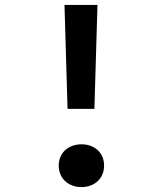

<svg xmlns="http://www.w3.org/2000/svg" viewBox="-20 -750 660 783"><path d="M365 -306 377.5 -730H243L255.5 -306ZM312.5 13C363 13 404.5 -20 404.5 -74.5C404.5 -129.5 363 -161.5 312.5 -161.5C261.5 -161.5 219.5 -129.5 219.5 -74.5C219.5 -20 261.5 13 312.5 13Z"/></svg>

Font: Monaspace Neon SemiBold
Style: Regular
Weight: 600
Designer: Riley Cran & the Lettermatic Team
Foundry: Lettermatic
Version: Version 1.200 (Monaspace Neon)